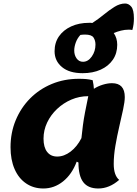

<svg xmlns="http://www.w3.org/2000/svg" viewBox="-20 -1049 783 1094"><path d="M451 -632Q375 -632 333 -667Q291 -702 291 -757Q291 -806 316 -842Q341 -878 385.5 -898.5Q430 -919 488 -919Q493 -919 497.5 -919Q502 -919 506 -918Q540 -940 571 -965.5Q602 -991 632.5 -1010Q663 -1029 693 -1029Q713 -1029 728 -1011Q743 -993 743 -944Q743 -928 741 -911.5Q739 -895 734 -878Q730 -879 724.5 -879.5Q719 -880 714 -880Q691 -880 669.5 -874.5Q648 -869 628 -861Q648 -832 648 -794Q648 -745 623 -708.5Q598 -672 553.5 -652Q509 -632 451 -632ZM453 -697Q482 -697 503 -727Q524 -757 524 -795Q524 -818 513 -835Q502 -852 464 -852Q457 -852 451.5 -851.5Q446 -851 438 -850Q420 -830 411.5 -806Q403 -782 403 -761Q403 -735 416.5 -716Q430 -697 453 -697ZM227 25Q171 25 128.5 -4Q86 -33 63 -86Q40 -139 40 -210Q40 -293 69.5 -364Q99 -435 151.5 -488Q204 -541 275 -570.5Q346 -600 429 -600Q453 -600 470.5 -598.5Q488 -597 508 -592Q514 -564 515 -543Q538 -558 566 -566.5Q594 -575 618 -575Q691 -575 691 -496Q691 -470 681.5 -425.5Q672 -381 659.5 -327.5Q647 -274 637.5 -218.5Q628 -163 628 -115Q628 -50 659 -24Q603 25 540 25Q482 25 454.5 -11Q427 -47 427 -123L417 -128Q390 -56 339.5 -15.5Q289 25 227 25ZM306 -157Q345 -157 382 -185Q419 -213 444 -262Q448 -301 452.5 -335.5Q457 -370 464.5 -409Q472 -448 483 -501Q432 -501 386.5 -481.5Q341 -462 305 -428Q269 -394 248.5 -350.5Q228 -307 228 -259Q228 -210 248.5 -183.5Q269 -157 306 -157Z"/></svg>

Font: Lemon
Style: Regular
Weight: 400
Designer: Eduardo Rodriguez Tunni
Foundry: Eduardo Rodriguez Tunni
Version: Version 1.003; ttfautohint (v1.8.4.7-5d5b);gftools[0.9.24]